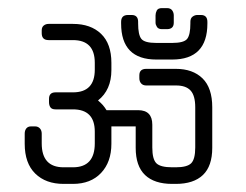

<svg xmlns="http://www.w3.org/2000/svg" viewBox="-20 -481 608 474"><path d="M392 -409H380Q371 -409 367.5 -414.5Q364 -420 364 -425V-443Q364 -449 367 -455Q370 -461 380 -461H392Q401 -461 405 -455.5Q409 -450 409 -443V-425Q409 -409 392 -409ZM405 -334H366Q279 -334 279 -423V-427Q279 -444 296 -444H305Q321 -444 321 -427V-423Q321 -395 329 -385Q337 -375 366 -375H405Q434 -375 442 -385Q450 -395 450 -423V-427Q450 -436 455.5 -440Q461 -444 467 -444H476Q492 -444 492 -427V-423Q492 -334 405 -334ZM414 -27H405Q361 -27 338 -49Q315 -71 315 -116V-169H255V-126Q255 -81 229.5 -54Q204 -27 160 -27H137Q93 -27 67 -52.5Q41 -78 41 -126V-151Q41 -159 45 -164Q49 -169 57 -169H66Q74 -169 78.5 -164Q83 -159 83 -151V-127Q83 -68 137 -68H160Q214 -68 214 -127V-156Q214 -211 160 -211H117Q108 -211 104.5 -216Q101 -221 101 -229V-237Q101 -253 117 -253H160Q214 -253 214 -309V-326Q214 -382 160 -382H100Q83 -382 83 -399V-406Q83 -414 88 -418Q93 -422 100 -422H160Q204 -422 229.5 -397.5Q255 -373 255 -326V-308Q255 -259 222 -233Q229 -227 233.5 -222Q238 -217 243 -209H321Q356 -209 356 -173V-117Q356 -88 366 -78Q376 -68 405 -68H414Q442 -68 452 -78Q462 -88 462 -117V-216Q462 -245 450.5 -257.5Q439 -270 415 -270H341Q333 -270 328.5 -275Q324 -280 324 -288V-295Q324 -311 341 -311H414Q456 -311 480 -287.5Q504 -264 504 -216V-116Q504 -71 481 -49Q458 -27 414 -27Z"/></svg>

Font: Chathura
Style: Bold
Weight: 700
Designer: Appaji Ambarisha Darbha
Foundry: Aditya Fonts
Version: Version 1.001 2016